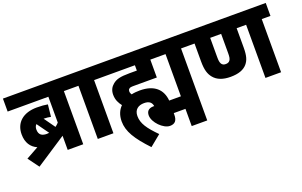

<svg xmlns="http://www.w3.org/2000/svg" viewBox="-97 -1045 2666 1697"><g transform="rotate(-20 1236.0 -196.0)"><path d="M22 -49 98 54 383 -133V0H529V-500H611V-622H0V-500H383V-257C373 -246 363 -236 351 -228L277 -332C303 -332 326 -329 344 -325L356 -438C330 -443 296 -446 254 -446C124 -446 47 -377 47 -268C47 -189 82 -139 139 -114ZM184 -264C184 -283 190 -298 201 -309L281 -198C274 -197 266 -196 258 -196C215 -196 184 -212 184 -264Z M813 -500H895V-622H598V-500H666V0H813Z M1087 230 1191 145C1104 57 1064 0 1064 -70C1064 -130 1103 -158 1158 -158C1209 -158 1229 -135 1234 -102L1229 -103C1175 -103 1160 -74 1160 -41C1160 25 1244 110 1306 110C1354 110 1375 84 1375 29V15H1485V177H1631V-500H1713V-622H881V-500H1197V-450H1128C1038 -450 1001 -439 969 -412C944 -392 927 -362 927 -321C927 -272 946 -237 969 -208C937 -176 917 -132 917 -73C917 21 970 106 1087 230ZM1485 -103H1375C1366 -209 1297 -276 1161 -276C1134 -276 1108 -274 1082 -268C1075 -278 1071 -288 1071 -299C1071 -309 1073 -317 1080 -322C1088 -330 1098 -332 1126 -332H1342V-500H1485Z M2390 -500H2472V-622H1700V-500H1758V-333C1758 -249 1773 -208 1801 -174C1834 -134 1886 -114 1958 -114C2033 -114 2083 -133 2114 -169C2141 -201 2154 -239 2154 -318V-500H2243V0H2390ZM1956 -235C1936 -235 1924 -242 1916 -255C1908 -269 1905 -285 1905 -320V-500H2008V-320C2008 -283 2005 -266 1995 -252C1987 -241 1974 -235 1956 -235Z"/></g></svg>

Font: Noto Sans SemiCondensed ExtraBold
Style: Italic
Weight: 800
Width: 4
Italic angle: -12°
Designer: Monotype Design Team
Foundry: Monotype Imaging Inc.
Version: Version 2.013